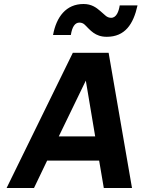

<svg xmlns="http://www.w3.org/2000/svg" viewBox="-20 -940 708 960"><path d="M13 0H150L215.7 -137H475.7L499 0H640L523.1 -676H344.1ZM273.9 -258 409.1 -537 455.9 -258ZM667.6 -913H578.6C573.9 -883.2 562.4 -851 535.8 -851C525.1 -851 515.7 -854.7 507.5 -862C499.4 -869.3 490.4 -877.2 480.7 -885.5C461.1 -902.4 437.4 -920 397.7 -920C310.4 -920 261.9 -855.7 245.2 -765H334.2C340.7 -806.3 355 -827 377 -827C387.7 -827 396.7 -823.3 404.2 -816C431.3 -789.6 455 -756 513.7 -756C605.1 -756 646.9 -819.1 667.6 -913Z"/></svg>

Font: Fog Sans
Style: It
Weight: 700
Foundry: Intel Corporation
Version: Version 1.00